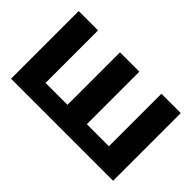

<svg xmlns="http://www.w3.org/2000/svg" viewBox="-82 -751 1003 1003"><g transform="rotate(45 419.0 -250.0)"><path d="M42 -500V0H796V-500H653V-112H490V-500H347V-112H185V-500Z"/></g></svg>

Font: LT Wave Bold
Style: Regular
Weight: 700
Designer: Daniel Lyons
Version: Version 2.5 (Glyphs App)